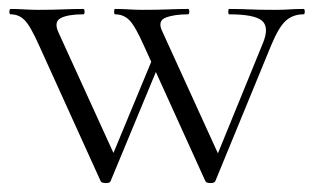

<svg xmlns="http://www.w3.org/2000/svg" viewBox="-20 -406 707 429"><path d="M439 -1 302 -303Q282 -348 269 -361Q256 -374 237 -374Q235 -374 235 -380Q235 -386 237 -386Q252 -386 268.5 -385Q285 -384 299 -384Q332 -384 356 -385Q380 -386 400 -386Q403 -386 403 -380Q403 -374 400 -374Q369 -374 350 -366.5Q331 -359 343 -335L473 -50L450 -22L568 -311Q582 -346 565 -360Q548 -374 492 -374Q490 -374 490 -380Q490 -386 492 -386Q516 -386 537.5 -385Q559 -384 593 -384Q614 -384 627 -385Q640 -386 658 -386Q661 -386 661 -380Q661 -374 658 -374Q635 -374 619 -360Q603 -346 586 -305L461 -1Q459 3 450 3Q441 3 439 -1ZM205 -1 68 -303Q48 -348 35 -361Q22 -374 4 -374Q1 -374 1 -380Q1 -386 4 -386Q18 -386 34.5 -385Q51 -384 65 -384Q96 -384 120 -385Q144 -386 166 -386Q169 -386 169 -380Q169 -374 166 -374Q133 -374 116.5 -366Q100 -358 110 -335L240 -50L216 -22L325 -285L339 -271L227 -1Q226 3 216.5 3Q207 3 205 -1Z"/></svg>

Font: Cormorant Garamond Light
Style: Regular
Weight: 300
Designer: Christian Thalmann (Catharsis Fonts)
Foundry: Catharsis Fonts
Version: Version 4.001